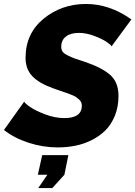

<svg xmlns="http://www.w3.org/2000/svg" viewBox="-47 -736 683 969"><path d="M-27 -80 75 -223Q79 -214 106 -195.5Q133 -177 182 -158.5Q231 -140 278 -140Q366 -140 366 -203Q366 -212 362.5 -220Q359 -228 351 -235Q343 -242 335.5 -247Q328 -252 312.5 -258Q297 -264 287 -267.5Q277 -271 256.5 -278Q236 -285 225 -289Q151 -315 116.5 -351Q82 -387 82 -444Q82 -567 173 -641.5Q264 -716 387 -716Q506 -716 616 -638L516 -502Q514 -509 491 -524.5Q468 -540 428 -555Q388 -570 351 -570Q309 -570 285.5 -551.5Q262 -533 262 -500Q262 -486 268.5 -476Q275 -466 295.5 -456Q316 -446 329.5 -441Q343 -436 381 -424Q467 -395 509 -358Q551 -321 551 -252Q551 -197 533 -152.5Q515 -108 485.5 -78.5Q456 -49 416 -29Q376 -9 333 -0.5Q290 8 244 8Q170 8 97.5 -15.5Q25 -39 -27 -80ZM146 213 192 146H144L166 47H298L278 146L217 213Z"/></svg>

Font: Raleway-v4020 ExtraBold
Style: Italic
Weight: 800
Italic angle: -12°
Designer: Matt McInerney, Pablo Impallari, Rodrigo Fuenzalida
Foundry: Matt McInerney, Pablo Impallari, Rodrigo Fuenzalida
Version: Version 4.020;PS 004.020;hotconv 1.0.88;makeotf.lib2.5.64775